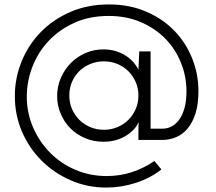

<svg xmlns="http://www.w3.org/2000/svg" viewBox="-20 -632 976 867"><path d="M238 -198Q238 -241 254.5 -279.5Q271 -318 299.5 -347Q328 -376 366 -392.5Q404 -409 447 -409Q477 -409 503 -401Q529 -393 549.5 -379.5Q570 -366 584 -349.5Q598 -333 605 -317L609 -400H660V-51H715Q734 -51 753 -60Q772 -69 787.5 -89.5Q803 -110 812.5 -142Q822 -174 822 -220Q822 -287 797 -349Q772 -411 726.5 -457.5Q681 -504 616 -532Q551 -560 471 -560Q383 -560 314.5 -528.5Q246 -497 198.5 -446Q151 -395 126 -329.5Q101 -264 101 -196Q101 -122 129.5 -56.5Q158 9 206.5 58Q255 107 321 135Q387 163 462 163Q522 163 576.5 145Q631 127 677 95L709 133Q658 173 592.5 194Q527 215 460 215Q375 215 300 182.5Q225 150 168.5 94Q112 38 79.5 -37Q47 -112 47 -198Q47 -278 77 -353Q107 -428 162.5 -485.5Q218 -543 296.5 -577.5Q375 -612 472 -612Q564 -612 639 -580Q714 -548 766.5 -494Q819 -440 847.5 -369Q876 -298 876 -221Q876 -162 863 -120.5Q850 -79 827.5 -52Q805 -25 775 -12.5Q745 0 712 0H605V-41Q605 -52 605.5 -62Q606 -72 606 -81Q599 -64 585 -48.5Q571 -33 550.5 -20Q530 -7 504 0.5Q478 8 447 8Q402 8 363.5 -8.5Q325 -25 297.5 -53Q270 -81 254 -118.5Q238 -156 238 -198ZM293 -201Q293 -168 305 -140Q317 -112 338 -91Q359 -70 387.5 -58Q416 -46 449 -46Q482 -46 510.5 -58Q539 -70 560 -91Q581 -112 593 -140Q605 -168 605 -201Q605 -233 593 -261Q581 -289 560 -310Q539 -331 510.5 -343Q482 -355 449 -355Q416 -355 387.5 -343Q359 -331 338 -310.5Q317 -290 305 -262Q293 -234 293 -201Z"/></svg>

Font: Josefin Sans
Style: Regular
Weight: 400
Designer: Santiago Orozco
Foundry: Typemade
Version: Version 1.0